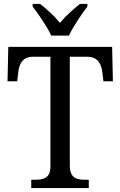

<svg xmlns="http://www.w3.org/2000/svg" viewBox="-20 -951 609 971"><path d="M239 -771H329C349 -816 393 -880 422 -918V-931H384C350 -904 311 -869 283 -835C256 -869 218 -904 183 -931H145V-918C174 -880 219 -816 239 -771ZM138 0H429V-42H409C367 -42 333 -51 333 -114V-664H421C476 -664 493 -626 498 -582L503 -540H551L547 -714H22L18 -540H67L72 -582C76 -626 93 -664 147 -664H235V-109C235 -50 199 -42 158 -42H138Z"/></svg>

Font: Noto Serif Armenian SemiCondensed
Style: Regular
Weight: 400
Width: 4
Designer: Monotype Design Team
Foundry: Monotype Imaging Inc.
Version: Version 2.008